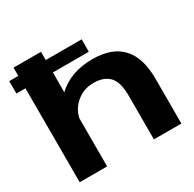

<svg xmlns="http://www.w3.org/2000/svg" viewBox="-171 -962 1149 1139"><g transform="rotate(-30 403.0 -392.5)"><path d="M-2.5 -643.5H493.5V-728.5H-2.5ZM59.5 0H247.5V-785H59.5ZM568 0H756V-309.5Q756 -450.5 689.2 -522.8Q622.5 -595 489 -595Q337.5 -595 244.8 -505.8Q152 -416.5 152 -340.5L243.5 -287.5Q243.5 -366.5 296.2 -418Q349 -469.5 424 -469.5Q494 -469.5 531 -431.5Q568 -393.5 568 -298Z"/></g></svg>

Font: Anybody Expanded
Style: Bold
Weight: 700
Width: 7
Designer: Tyler Finck
Foundry: Etcetera Type Company
Version: Version 1.113;gftools[0.9.25]